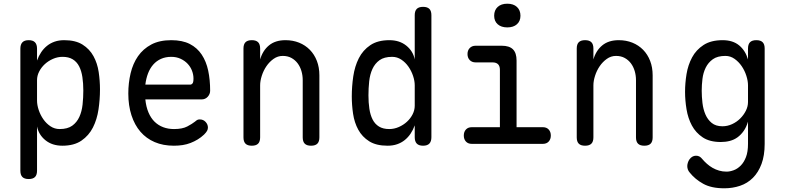

<svg xmlns="http://www.w3.org/2000/svg" viewBox="-20 -777 4240 1037"><path d="M135 -560Q158 -560 169 -548.5Q180 -537 180 -514V-450Q189 -475 202.5 -495Q216 -515 234 -529.5Q252 -544 275 -552Q298 -560 327 -560Q388 -560 426 -536Q464 -512 485 -473.5Q506 -435 513 -388Q520 -341 520 -294Q520 -240 512 -186Q504 -132 482 -88.5Q460 -45 420 -17.5Q380 10 317 10Q262 10 225.5 -19.5Q189 -49 180 -94V145Q180 168 169 179Q158 190 135 190Q112 190 101 179Q90 168 90 145V-514Q90 -537 101 -548.5Q112 -560 135 -560ZM318 -470Q291 -470 266 -459Q241 -448 222 -430.5Q203 -413 191.5 -390.5Q180 -368 180 -344V-234Q180 -210 189 -183Q198 -156 214 -133Q230 -110 252.5 -95Q275 -80 302 -80Q345 -80 370 -98Q395 -116 408.5 -145.5Q422 -175 426 -212.5Q430 -250 430 -288Q430 -327 425 -360.5Q420 -394 407.5 -418.5Q395 -443 373 -456.5Q351 -470 318 -470Z M1059 -132Q1078 -132 1090.5 -118.5Q1103 -105 1103 -88Q1103 -79 1098.5 -70.5Q1094 -62 1082 -50Q1066 -35 1048 -24Q1030 -13 1009.5 -5Q989 3 966.5 6.5Q944 10 919 10Q861 10 815.5 -9.5Q770 -29 738.5 -65.5Q707 -102 690 -154.5Q673 -207 673 -272Q673 -329 685.5 -381.5Q698 -434 725.5 -473.5Q753 -513 797 -536.5Q841 -560 905 -560Q965 -560 1005 -539.5Q1045 -519 1069.5 -482Q1094 -445 1104.5 -395.5Q1115 -346 1115 -287Q1115 -269 1102 -254.5Q1089 -240 1068 -240H765Q769 -200 782 -169.5Q795 -139 815 -119.5Q835 -100 861.5 -90Q888 -80 920 -80Q965 -80 991.5 -94Q1018 -108 1033 -120Q1041 -127 1046 -129.5Q1051 -132 1059 -132ZM765 -320H1009Q1014 -320 1019.5 -326Q1025 -332 1025 -353Q1025 -374 1017 -395Q1009 -416 993.5 -432.5Q978 -449 955.5 -459.5Q933 -470 905 -470Q874 -470 849.5 -459Q825 -448 807.5 -428Q790 -408 779.5 -380.5Q769 -353 765 -320Z M1385 -316V-35Q1385 -12 1374 -1Q1363 10 1340 10Q1317 10 1306 -1Q1295 -12 1295 -35V-515Q1295 -538 1306 -549Q1317 -560 1340 -560Q1363 -560 1374 -549Q1385 -538 1385 -515V-456Q1399 -504 1433 -532Q1467 -560 1522 -560Q1562 -560 1595.5 -546.5Q1629 -533 1653.5 -508Q1678 -483 1691.5 -448Q1705 -413 1705 -370V-35Q1705 -12 1694 -1Q1683 10 1660 10Q1637 10 1626 -1Q1615 -12 1615 -35V-344Q1615 -370 1608 -393.5Q1601 -417 1587.5 -435Q1574 -453 1554 -464Q1534 -475 1507 -475Q1480 -475 1457.5 -459Q1435 -443 1419 -419.5Q1403 -396 1394 -368Q1385 -340 1385 -316Z M2265 10Q2242 10 2231 -1.5Q2220 -13 2220 -36V-100Q2211 -75 2197.5 -55Q2184 -35 2166 -20.5Q2148 -6 2125 2Q2102 10 2073 10Q2012 10 1974 -14Q1936 -38 1915 -76.5Q1894 -115 1887 -162.5Q1880 -210 1880 -256Q1880 -310 1888 -364.5Q1896 -419 1918 -462.5Q1940 -506 1980 -533Q2020 -560 2083 -560Q2138 -560 2174.5 -530.5Q2211 -501 2220 -456V-695Q2220 -718 2231 -729Q2242 -740 2265 -740Q2288 -740 2299 -729Q2310 -718 2310 -695V-36Q2310 -13 2299 -1.5Q2288 10 2265 10ZM2082 -80Q2109 -80 2134 -91Q2159 -102 2178 -119.5Q2197 -137 2208.5 -159.5Q2220 -182 2220 -206V-316Q2220 -340 2211 -367Q2202 -394 2186 -417Q2170 -440 2147.5 -455Q2125 -470 2098 -470Q2055 -470 2030 -452Q2005 -434 1991.5 -404.5Q1978 -375 1974 -337.5Q1970 -300 1970 -262Q1970 -223 1975 -189.5Q1980 -156 1992.5 -131.5Q2005 -107 2027 -93.5Q2049 -80 2082 -80Z M2912 -90Q2932 -90 2943.5 -77.5Q2955 -65 2955 -45Q2955 -25 2943.5 -12.5Q2932 0 2912 0H2528Q2508 0 2496.5 -12.5Q2485 -25 2485 -45Q2485 -65 2496.5 -77.5Q2508 -90 2528 -90H2680V-400Q2680 -420 2670 -430Q2660 -440 2640 -440H2549Q2529 -440 2517 -452.5Q2505 -465 2505 -485Q2505 -505 2517 -517.5Q2529 -530 2549 -530H2690Q2731 -530 2750.5 -510.5Q2770 -491 2770 -450V-90ZM2720 -629Q2687 -629 2668 -646Q2649 -663 2649 -692Q2649 -722 2668 -739.5Q2687 -757 2720 -757Q2753 -757 2772 -739.5Q2791 -722 2791 -692Q2791 -663 2772 -646Q2753 -629 2720 -629Z M3185 -316V-35Q3185 -12 3174 -1Q3163 10 3140 10Q3117 10 3106 -1Q3095 -12 3095 -35V-515Q3095 -538 3106 -549Q3117 -560 3140 -560Q3163 -560 3174 -549Q3185 -538 3185 -515V-456Q3199 -504 3233 -532Q3267 -560 3322 -560Q3362 -560 3395.5 -546.5Q3429 -533 3453.5 -508Q3478 -483 3491.5 -448Q3505 -413 3505 -370V-35Q3505 -12 3494 -1Q3483 10 3460 10Q3437 10 3426 -1Q3415 -12 3415 -35V-344Q3415 -370 3408 -393.5Q3401 -417 3387.5 -435Q3374 -453 3354 -464Q3334 -475 3307 -475Q3280 -475 3257.5 -459Q3235 -443 3219 -419.5Q3203 -396 3194 -368Q3185 -340 3185 -316Z M4020 -120Q4011 -90 3996.5 -69.5Q3982 -49 3963.5 -35.5Q3945 -22 3922 -16Q3899 -10 3873 -10Q3813 -10 3775.5 -35Q3738 -60 3717 -99Q3696 -138 3688 -186.5Q3680 -235 3680 -281Q3680 -328 3688 -377Q3696 -426 3718 -467Q3740 -508 3780 -534Q3820 -560 3883 -560Q3938 -560 3972 -532Q4006 -504 4020 -456V-515Q4020 -538 4031 -549Q4042 -560 4065 -560Q4088 -560 4099 -549Q4110 -538 4110 -515V0Q4110 63 4093 108.5Q4076 154 4046.5 183.5Q4017 213 3977 226.5Q3937 240 3892 240Q3822 240 3778 215.5Q3734 191 3706 156Q3698 147 3695 138Q3692 129 3692 120Q3692 112 3695 102Q3698 92 3704 83.5Q3710 75 3719 69.5Q3728 64 3739 64Q3750 64 3758 68.5Q3766 73 3773 82Q3784 95 3798 107.5Q3812 120 3828.5 129.5Q3845 139 3864 144.5Q3883 150 3904 150Q3922 150 3942.5 142.5Q3963 135 3980.5 117.5Q3998 100 4009 71.5Q4020 43 4020 0ZM3882 -95Q3909 -95 3934 -106.5Q3959 -118 3978 -137Q3997 -156 4008.5 -179Q4020 -202 4020 -226V-316Q4020 -340 4011 -368Q4002 -396 3986 -419.5Q3970 -443 3947.5 -459Q3925 -475 3898 -475Q3855 -475 3830 -457Q3805 -439 3791.5 -411.5Q3778 -384 3774 -351Q3770 -318 3770 -287Q3770 -255 3774 -221Q3778 -187 3790 -159Q3802 -131 3824 -113Q3846 -95 3882 -95Z"/></svg>

Font: Maple Mono NF
Style: Regular
Weight: 400
Monospace: yes
Designer: subframe7536
Version: Version 7.000